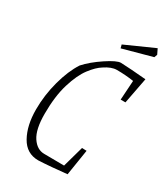

<svg xmlns="http://www.w3.org/2000/svg" viewBox="-189 -841 816 935"><g transform="rotate(30 219.0 -373.0)"><path d="M438 -594 410 -448H383L390 -557Q344 -564 295 -564Q265 -564 228 -539Q200 -522 170 -482.5Q140 -443 118.5 -372.5Q97 -302 97 -203Q97 -116 124.5 -74.5Q152 -33 193 -33L305 -32L338 -150L364 -149L341 -4Q305 0 257.5 4Q210 8 183 9Q117 9 83.5 -51Q50 -111 50 -201Q50 -281 71.5 -360.5Q93 -440 127 -492Q161 -530 216.5 -567Q272 -604 295 -604Q318 -603 357.5 -600.5Q397 -598 438 -594ZM253 -683 414 -755 428 -726 422 -709 258 -664Z"/></g></svg>

Font: Grenze ExtraLight
Style: Italic
Weight: 275
Italic angle: -10°
Designer: Renata Polastri
Foundry: Omnibus-Type
Version: Version 1.002; ttfautohint (v1.8)